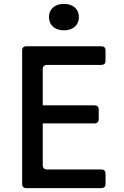

<svg xmlns="http://www.w3.org/2000/svg" viewBox="-20 -968 640 988"><path d="M116 0Q94 0 94 -22V-708Q94 -730 116 -730H501Q523 -730 523 -708V-656Q523 -634 501 -634H223Q200 -634 200 -611V-426H466Q488 -426 488 -404V-355Q488 -333 466 -333H200V-119Q200 -96 223 -96H501Q523 -96 523 -74V-22Q523 0 501 0ZM309 -812Q274 -812 253 -830.5Q232 -849 232 -880Q232 -911 253 -929.5Q274 -948 309 -948Q344 -948 365 -929.5Q386 -911 386 -880Q386 -849 365 -830.5Q344 -812 309 -812Z"/></svg>

Font: Pitagon Sans Mono SemiBold
Style: Regular
Weight: 600
Monospace: yes
Designer: Travis Tran
Foundry: Pitagon
Version: Version 1.001; ttfautohint (v1.8.4.7-5d5b);gftools[0.9.26]